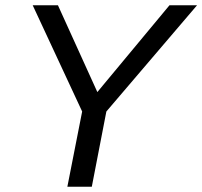

<svg xmlns="http://www.w3.org/2000/svg" viewBox="-20 -708 767 728"><path d="M383.3 -285.2 328.1 0H235.4L291.5 -285.2L104 -688H199.7L349.1 -358.9L622.6 -688H727.1Z"/></svg>

Font: Arimo
Style: Italic
Weight: 400
Italic angle: -12°
Designer: Steve Matteson
Foundry: Monotype Imaging Inc.
Version: Version 1.33